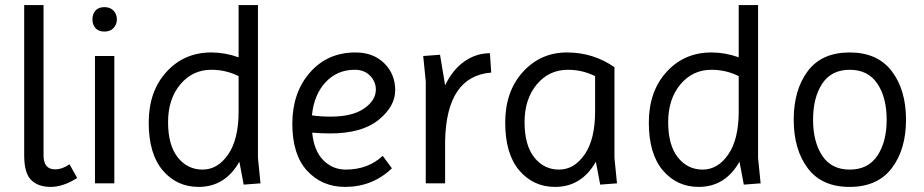

<svg xmlns="http://www.w3.org/2000/svg" viewBox="-20 -720 3628 754"><path d="M75 -700H151V-110Q151 -55 196 -55Q225 -55 253 -75L283 -21Q228 14 179 14Q130 14 102.5 -13Q75 -40 75 -110Z M355 -609.5Q343 -623 343 -644Q343 -665 355 -678.5Q367 -692 390 -692Q413 -692 426 -678Q439 -664 439 -644Q439 -624 426 -610Q413 -596 390 -596Q367 -596 355 -609.5ZM353 0V-500H429V0Z M760 14Q674 14 619 -51Q564 -116 564 -238.5Q564 -361 633.5 -437.5Q703 -514 810 -514Q863 -514 917 -495V-700H993V-100L1003 0L937 5L920 -85Q864 14 760 14ZM917 -282V-421Q867 -446 810 -446Q736 -446 688 -388.5Q640 -331 640 -240.5Q640 -150 678 -102Q716 -54 775.5 -54Q835 -54 876 -113.5Q917 -173 917 -282Z M1335 14Q1245 14 1186.5 -49Q1128 -112 1128 -234Q1128 -356 1197 -435Q1266 -514 1376 -514Q1446 -514 1489 -471.5Q1532 -429 1532 -365.5Q1532 -302 1466.5 -249Q1401 -196 1276 -196Q1243 -196 1206 -199Q1213 -128 1249.5 -91Q1286 -54 1338 -54Q1425 -54 1483 -108L1519 -59Q1443 14 1335 14ZM1373 -446Q1304 -446 1258.5 -397Q1213 -348 1205 -267Q1238 -262 1278 -262Q1364 -262 1410 -294Q1456 -326 1456 -368Q1456 -399 1433.5 -422.5Q1411 -446 1373 -446Z M1728 0H1652V-400L1642 -500L1708 -505L1728 -385Q1758 -447 1804 -479Q1850 -511 1904 -511L1909 -435Q1733 -421 1728 -166Z M2160 14Q2074 14 2019 -51Q1964 -116 1964 -238.5Q1964 -361 2033.5 -437.5Q2103 -514 2206.5 -514Q2310 -514 2393 -456V-100L2403 0L2337 5L2320 -85Q2264 14 2160 14ZM2317 -282V-421Q2267 -446 2210 -446Q2136 -446 2088 -388.5Q2040 -331 2040 -240.5Q2040 -150 2078 -102Q2116 -54 2175.5 -54Q2235 -54 2276 -113.5Q2317 -173 2317 -282Z M2724 14Q2638 14 2583 -51Q2528 -116 2528 -238.5Q2528 -361 2597.5 -437.5Q2667 -514 2774 -514Q2827 -514 2881 -495V-700H2957V-100L2967 0L2901 5L2884 -85Q2828 14 2724 14ZM2881 -282V-421Q2831 -446 2774 -446Q2700 -446 2652 -388.5Q2604 -331 2604 -240.5Q2604 -150 2642 -102Q2680 -54 2739.5 -54Q2799 -54 2840 -113.5Q2881 -173 2881 -282Z M3152 -59.5Q3097 -133 3097 -250Q3097 -367 3152 -440.5Q3207 -514 3316.5 -514Q3426 -514 3482 -440.5Q3538 -367 3538 -250Q3538 -133 3482 -59.5Q3426 14 3316.5 14Q3207 14 3152 -59.5ZM3209 -391.5Q3173 -337 3173 -250Q3173 -163 3209 -108.5Q3245 -54 3317 -54Q3389 -54 3425.5 -108.5Q3462 -163 3462 -250Q3462 -337 3425.5 -391.5Q3389 -446 3317 -446Q3245 -446 3209 -391.5Z"/></svg>

Font: Imprima
Style: Regular
Weight: 400
Version: Version 1.001